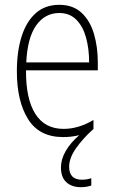

<svg xmlns="http://www.w3.org/2000/svg" viewBox="-20 -559 475 797"><path d="M267 133Q267 187 320 187Q332 187 342.5 185Q353 183 359 181V211Q351 214 340 216Q329 218 316 218Q278 218 255.5 197.5Q233 177 233 136Q233 102 253 67.5Q273 33 309 2Q278 10 242 10Q143 10 96.5 -64.5Q50 -139 50 -263Q50 -345 69.5 -407Q89 -469 128 -504Q167 -539 226 -539Q283 -539 318.5 -506Q354 -473 370 -418.5Q386 -364 386 -300V-267H88Q87 -149 126.5 -86.5Q166 -24 244 -24Q306 -24 368 -61V-23Q366 -21 364 -20Q324 16 295.5 56.5Q267 97 267 133ZM226 -505Q167 -505 130.5 -454Q94 -403 89 -300H350Q350 -357 337 -403.5Q324 -450 296.5 -477.5Q269 -505 226 -505Z"/></svg>

Font: Noto Sans Lao Looped Condensed ExtraLight
Style: Regular
Weight: 200
Width: 3
Designer: Mark Frömberg, Ben Mitchell
Foundry: The Fontpad Ltd
Version: Version 1.002; ttfautohint (v1.8.4.7-5d5b)